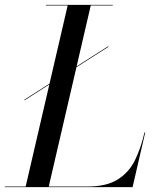

<svg xmlns="http://www.w3.org/2000/svg" viewBox="-65 -770 647 790"><path d="M35.5 -357V-360L380.5 -580V-577ZM40 0 214 -750H309L135 0ZM-45 0V-2.5H295Q373.5 -2.5 419.8 -31.8Q466 -61 490.5 -111.2Q515 -161.5 529.5 -225H532.5L480.5 0ZM124 -747.5V-750H399V-747.5Z"/></svg>

Font: Bodoni Moda 72pt
Style: Italic
Weight: 400
Italic angle: -13°
Designer: Owen Earl
Foundry: indestructible type
Version: Version 2.005